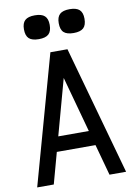

<svg xmlns="http://www.w3.org/2000/svg" viewBox="-109 -1106 818 1174"><g transform="rotate(-10 300.0 -519.5)"><path d="M24 0 247 -800H353L576 0H473L300 -631L127 0ZM128 -193 152 -285H448L472 -193ZM408 -891Q366 -891 347 -908.5Q328 -926 328 -966Q328 -1004 347 -1021.5Q366 -1039 408 -1039Q450 -1039 469 -1021.5Q488 -1004 488 -966Q488 -926 469 -908.5Q450 -891 408 -891ZM192 -891Q150 -891 131 -908.5Q112 -926 112 -966Q112 -1004 131 -1021.5Q150 -1039 192 -1039Q234 -1039 253 -1021.5Q272 -1004 272 -966Q272 -926 253 -908.5Q234 -891 192 -891Z"/></g></svg>

Font: Victor Mono Thin
Style: Regular
Weight: 100
Monospace: yes
Designer: Rune Bjørnerås
Version: Version 1.561;gftools[0.9.30]